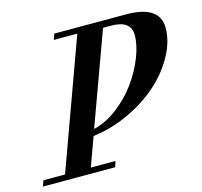

<svg xmlns="http://www.w3.org/2000/svg" viewBox="-144 -771 927 879"><g transform="rotate(-15 319.5 -331.5)"><path d="M-45.9 0 -36.1 -27.3H66.4L287.6 -635.7H176.3L186 -663.1H525.9Q685.1 -663.1 685.1 -556.6Q685.1 -492.7 648.4 -426Q611.8 -359.4 551.5 -305.7Q491.2 -252 408.4 -213.1Q325.7 -174.3 238.3 -163.6L188.5 -27.3H305.7L296.4 0ZM446.3 -630.9H408.2L249 -194.3Q306.6 -207.5 361.6 -249.3Q416.5 -291 454.8 -344Q493.2 -397 516.6 -455.3Q540 -513.7 540 -561.5Q540 -630.9 446.3 -630.9Z"/></g></svg>

Font: Elstob SemiBold
Style: Italic
Weight: 600
Italic angle: -20°
Designer: Peter S. Baker
Version: Version 1.015